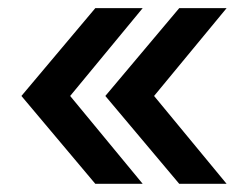

<svg xmlns="http://www.w3.org/2000/svg" viewBox="-20 -527 606 477"><path d="M216.8 -70.3 33.2 -288.6 216.8 -506.8H334.5L154.3 -288.6L334.5 -70.3ZM425.3 -70.3 241.7 -288.6 425.3 -506.8H543L362.8 -288.6L543 -70.3Z"/></svg>

Font: Inter 28pt Medium
Style: Regular
Weight: 500
Designer: Rasmus Andersson
Foundry: rsms
Version: Version 4.001;git-66647c0bb